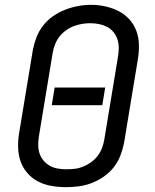

<svg xmlns="http://www.w3.org/2000/svg" viewBox="-20 -766 640 794"><path d="M253 8Q223 8 193.5 3Q164 -2 138.5 -15Q113 -28 94 -49.5Q75 -71 65.5 -97.5Q56 -124 55 -154.5Q54 -185 59 -215L116 -560Q121 -586 131 -612Q141 -638 158.5 -660.5Q176 -683 200 -699.5Q224 -716 250 -726Q276 -736 303 -741Q330 -746 357 -746Q387 -746 416 -739.5Q445 -733 470.5 -720Q496 -707 515 -686Q534 -665 544 -638Q554 -611 554.5 -580.5Q555 -550 550 -520L493 -175Q488 -149 478 -123Q468 -97 450.5 -74.5Q433 -52 409 -35.5Q385 -19 359 -9Q333 1 306 4.5Q279 8 253 8ZM254 -66Q272 -66 289.5 -68Q307 -70 324 -77Q341 -84 356.5 -95Q372 -106 383.5 -121Q395 -136 401.5 -153Q408 -170 411 -187L468 -532Q471 -551 471 -569Q471 -587 465.5 -603.5Q460 -620 449 -633.5Q438 -647 422.5 -655Q407 -663 389.5 -666.5Q372 -670 353 -670Q335 -670 318 -667Q301 -664 284 -657.5Q267 -651 251.5 -639.5Q236 -628 225 -613.5Q214 -599 207.5 -582Q201 -565 198 -548L141 -203Q138 -185 138 -166.5Q138 -148 143.5 -131.5Q149 -115 160 -102Q171 -89 186 -80.5Q201 -72 218.5 -69Q236 -66 254 -66ZM194 -331 206 -404H415L403 -331Z"/></svg>

Font: Iosevka Curly Extended Oblique
Style: Regular
Weight: 400
Width: 7
Italic angle: -9°
Monospace: yes
Designer: Belleve Invis
Foundry: Belleve Invis
Version: Version 11.1.0; ttfautohint (v1.8.3)